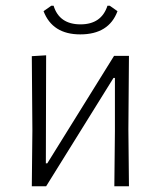

<svg xmlns="http://www.w3.org/2000/svg" viewBox="-20 -650 561 670"><path d="M363 -630 390 -611Q360 -530 260 -530Q163 -530 132 -611L159 -630H167Q187 -565 261 -565Q334 -565 355 -630ZM91 0 93 -195 91 -454 141 -457 140 -80H145L378 -455H430L428 -199L430 0H379L381 -192V-378H376L141 0Z"/></svg>

Font: Alegreya Sans SC Light
Style: Regular
Weight: 300
Designer: Juan Pablo del Peral
Foundry: Huerta Tipografica
Version: Version 2.007